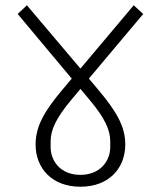

<svg xmlns="http://www.w3.org/2000/svg" viewBox="-20 -704 610 728"><path d="M285 4C394 4 455 -67 455 -156C455 -224 422 -281 354 -362L317 -406L523 -651L487 -684L285 -444L82 -684L47 -651L252 -406L215 -362C147 -281 115 -224 115 -156C115 -67 176 4 285 4ZM172 -146V-169C172 -210 192 -256 250 -325L285 -367L320 -325C378 -256 398 -210 398 -169V-146C398 -94 360 -41 285 -41C209 -41 172 -94 172 -146Z"/></svg>

Font: IBM Plex Devanagari Light
Style: Regular
Weight: 300
Designer: Mike Abbink, Paul van der Laan, Pieter van Rosmalen, Erin McLaughlin
Foundry: Bold Monday
Version: Version 1.0